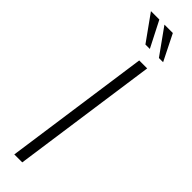

<svg xmlns="http://www.w3.org/2000/svg" viewBox="-229 -624 614 614"><g transform="rotate(45 78.0 -316.5)"><path d="M25 0 95 -495H131L61 0ZM153 -545H134L71 -633H109ZM93 -545H73L10 -633H48Z"/></g></svg>

Font: Alumni Sans Thin ExtraLight
Style: Italic
Weight: 250
Italic angle: -8°
Version: Version 1.016